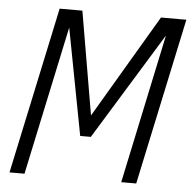

<svg xmlns="http://www.w3.org/2000/svg" viewBox="-50 -740 790 791"><g transform="rotate(5 344.5 -345.0)"><path d="M18 0 165 -690H259L332 -263L584 -690H689L542 0H480L611 -618L339 -175H295L211 -616L80 0Z"/></g></svg>

Font: Radio Canada Condensed Light
Style: Italic
Weight: 300
Width: 3
Italic angle: -12°
Designer: Charles Daoud, Etienne Aubert Bonn, Alexandre Saumier Demers, Jacques Le Bailly
Foundry: Radio-Canada
Version: Version 2.104; ttfautohint (v1.8.4.7-5d5b);gftools[0.9.28.de